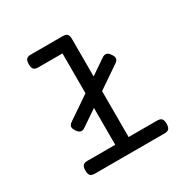

<svg xmlns="http://www.w3.org/2000/svg" viewBox="-147 -775 895 910"><g transform="rotate(-30 300.0 -320.5)"><path d="M147 -268.6Q133.3 -259.3 131.6 -249.3Q129.9 -239.3 140.1 -224.1Q150.4 -209 160.9 -206.8Q171.4 -204.6 184.6 -213.9L462.4 -402.8Q476.1 -412.1 477.8 -422.1Q479.5 -432.1 469.2 -447.3Q459 -462.4 448.5 -464.6Q438 -466.8 424.8 -457.5ZM270 -640.6V-51.8H343.3V-607.4Q343.3 -625.5 336.2 -633.1Q329.1 -640.6 312.5 -640.6ZM117.2 -70.3Q100.6 -70.3 93.5 -62.3Q86.4 -54.2 86.4 -35.2Q86.4 -16.1 93.5 -8.1Q100.6 0 117.2 0H500Q516.6 0 523.7 -8.1Q530.8 -16.1 530.8 -35.2Q530.8 -54.2 523.7 -62.3Q516.6 -70.3 500 -70.3ZM136.7 -640.6Q120.1 -640.6 113 -632.6Q106 -624.5 106 -605.5Q106 -586.4 113 -578.4Q120.1 -570.3 136.7 -570.3H299.8V-640.6Z"/></g></svg>

Font: Courier Prime Code
Style: Regular
Weight: 400
Designer: Alan Dague-Greene
Foundry: Quote-Unquote Apps
Version: Version 3.18